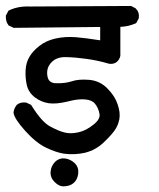

<svg xmlns="http://www.w3.org/2000/svg" viewBox="-26 -582 546 660"><path d="M189.9 58.6Q182.6 58.1 175.5 54.2Q168.5 50.3 161.6 43.5Q146.5 28.8 147.9 8.3Q149.4 -11.2 163.1 -25.4Q170.4 -32.7 179.4 -35.6Q188.5 -38.6 198.7 -37.1Q208.5 -35.6 216.8 -31.2Q225.1 -26.9 231.9 -20Q245.6 -5.9 242.7 16.1Q239.7 37.1 226.1 47.9Q219.7 53.2 210.7 55.9Q201.7 58.6 190.4 58.6ZM193.4 -53.7Q165 -58.6 131.8 -74.7Q98.1 -90.8 60.5 -132.3Q22.9 -174.3 20.5 -194.8V-195.3V-196.3Q22.9 -210.4 30.8 -220.2V-220.7L31.2 -221.2Q43.9 -231.9 63 -229.5H64L64.9 -229L79.6 -222.2L81.1 -221.2L82 -219.7Q118.2 -161.6 147 -147Q161.6 -139.2 173.8 -134Q186 -128.9 196.3 -126.5Q206.1 -124 217.5 -124Q229 -124 242.7 -127Q269 -132.3 294.9 -153.3Q308.1 -163.6 313 -173.1Q317.9 -182.6 315.9 -191.4Q312 -211.4 300.8 -225.1Q290 -238.3 267.1 -240.2Q262.2 -240.7 256.8 -240.7Q251.5 -240.7 245.6 -240.2Q239.7 -239.7 233.4 -238.8Q227.1 -237.8 220.2 -236.3Q213.4 -234.9 206.1 -232.9Q167.5 -223.6 141.6 -227.1Q115.7 -231 94.2 -247.1Q71.8 -264.2 65.9 -290.5Q60.5 -315.9 62 -341.3Q63.5 -367.2 75.2 -386.7Q86.4 -406.2 108.9 -423.8Q131.3 -441.9 165 -449.7Q198.7 -457 235.4 -454.1Q252 -452.6 272.9 -450Q293.9 -447.3 318.4 -443.4V-489.3L22.5 -486.3H21L20 -486.8L5.4 -493.7L3.9 -494.1L3.4 -495.1Q-6.8 -507.8 -5.9 -526.9V-527.8L-5.4 -529.3L2.4 -543.9L3.4 -545.4L5.4 -546.4Q36.6 -561.5 77.1 -559.6L422.9 -561.5H424.3L425.8 -561L440.4 -553.2L440.9 -552.7L441.4 -551.8Q453.6 -540 451.2 -521V-519.5L450.7 -518.6L442.9 -503.9L441.9 -502.4L439.9 -501.5Q428.7 -496.6 415.5 -493.4Q402.3 -490.2 387.7 -489.7V-391.6V-391.1V-390.1Q385.3 -379.9 379.6 -373.3Q374 -366.7 365.7 -364Q357.4 -361.3 346.7 -363.3H346.2L345.7 -363.8Q311 -374 272.9 -379.4Q234.9 -384.8 201.2 -385.7Q169.4 -386.7 151.4 -368.2Q142.1 -358.9 138.4 -347.4Q134.8 -335.9 136.7 -322.3Q137.7 -315.4 139.9 -310.5Q142.1 -305.7 145.8 -302.5Q149.4 -299.3 154.8 -297.6Q160.2 -295.9 167 -295.9Q182.6 -295.4 195.8 -297.1Q209 -298.8 219.7 -302.2Q243.2 -310.5 279.8 -307.6Q298.3 -306.2 314.5 -298.6Q330.6 -291 343.8 -277.3Q369.6 -251 378.4 -223.1Q383.3 -209 384.8 -196.5Q386.2 -184.1 384.3 -172.4Q382.8 -165 380.4 -157.7Q377.9 -150.4 374 -143.3Q370.1 -136.2 365.2 -129.9Q350.1 -110.4 326.2 -88.4Q321.3 -84 315.9 -80.1Q310.5 -76.2 304.9 -72.8Q299.3 -69.3 293.2 -66.4Q287.1 -63.5 280.5 -61.3Q273.9 -59.1 267.1 -57.1Q250 -53.2 231.4 -52.2Q212.9 -51.3 193.4 -53.7Z"/></svg>

Font: NaikaiFont
Style: SemiBold
Weight: 600
Version: Version 1.89